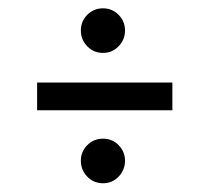

<svg xmlns="http://www.w3.org/2000/svg" viewBox="-20 -530 490 450"><path d="M221.5 -406Q199.5 -406 184.5 -421.5Q169.5 -437 169.5 -458.5Q169.5 -480 184.5 -495.2Q199.5 -510.5 221.5 -510.5Q243 -510.5 258 -495.2Q273 -480 273 -458.5Q273 -437 258 -421.5Q243 -406 221.5 -406ZM67 -271.5V-336.5H384V-271.5ZM221.5 -100.5Q199.5 -100.5 184.5 -116Q169.5 -131.5 169.5 -153.5Q169.5 -174.5 184.5 -189.8Q199.5 -205 221.5 -205Q243 -205 258 -189.8Q273 -174.5 273 -153.5Q273 -131.5 258 -116Q243 -100.5 221.5 -100.5Z"/></svg>

Font: Trispace Condensed Light
Style: Regular
Weight: 300
Width: 3
Designer: Tyler Finck
Foundry: Etcetera Type Company
Version: Version 1.210; ttfautohint (v1.8.3)